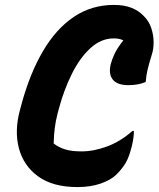

<svg xmlns="http://www.w3.org/2000/svg" viewBox="-20 -740 644 780"><path d="M295 20Q195 20 135.5 -23Q76 -66 57 -137Q38 -208 61 -293L68 -319Q102 -443 155 -533Q208 -623 280 -671.5Q352 -720 443 -720Q484 -720 513.5 -708.5Q543 -697 562 -677Q585 -655 594.5 -626Q604 -597 604 -568.5Q604 -540 597 -519Q585 -480 579.5 -457Q574 -434 572 -407Q542 -394 502 -394Q456 -394 438 -417Q420 -440 430 -480Q435 -499 445.5 -521.5Q456 -544 481 -576Q466 -584 442 -584Q391 -584 348 -545Q305 -506 272.5 -441Q240 -376 219 -298L214 -279Q206 -248 202.5 -220Q199 -192 198 -157Q219 -141 245 -133Q271 -125 311 -125Q361 -125 415 -145Q469 -165 518 -208H524Q524 -182 516 -148Q505 -103 491 -79Q477 -55 453 -31Q431 -9 389.5 5.5Q348 20 295 20Z"/></svg>

Font: Recursive Mn Csl St XBd
Style: Italic
Weight: 800
Italic angle: -15°
Monospace: yes
Version: Version 1.079;hotconv 1.0.112;makeotfexe 2.5.65598; ttfautoh